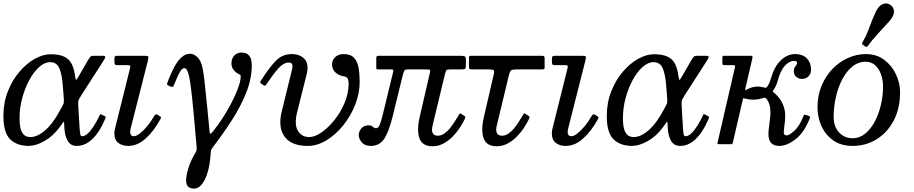

<svg xmlns="http://www.w3.org/2000/svg" viewBox="-22 -848 5377 1129"><path d="M461.5 -47Q477.5 -47 495.5 -64.2Q513.5 -81.5 530.8 -109Q548 -136.5 562.5 -167Q565.5 -173.5 567 -175.8Q568.5 -178 575 -174.5L592 -166Q598.5 -162.5 599.2 -160.5Q600 -158.5 597.5 -152Q580.5 -109.5 556 -72.5Q531.5 -35.5 499.8 -12.8Q468 10 428.5 10Q393.5 10 375.8 -20.2Q358 -50.5 356 -103.5L355.5 -116.5Q355 -136 351.2 -131Q347.5 -126 328.5 -100Q290 -47 239 -18.5Q188 10 147 10Q78 10 38 -28.8Q-2 -67.5 -2 -165Q-2 -244 24 -310.2Q50 -376.5 92 -425.8Q134 -475 182.5 -502Q231 -529 276 -529Q344 -529 376.8 -501.2Q409.5 -473.5 419 -403.5Q422.5 -378 425.8 -378.2Q429 -378.5 443 -403.5L495.5 -494Q505.5 -510.5 510.5 -515.2Q515.5 -520 527 -520H581.5Q600 -520 596.8 -510.2Q593.5 -500.5 579 -479L457.5 -290Q447 -273.5 442.5 -264.8Q438 -256 437.8 -246.8Q437.5 -237.5 438.5 -218L446 -96Q448 -66.5 450.5 -56.8Q453 -47 461.5 -47ZM273.5 -482.5Q240 -482.5 207.8 -453.5Q175.5 -424.5 149.8 -376.5Q124 -328.5 108.5 -270.8Q93 -213 93 -155Q93 -108 101.5 -83.8Q110 -59.5 124.5 -50.8Q139 -42 157 -42Q198 -42 244.5 -82.5Q291 -123 336.5 -209L342 -219.5Q350.5 -235 352.2 -240.5Q354 -246 353.5 -264.5L347 -348Q342.5 -409 327.2 -445.8Q312 -482.5 273.5 -482.5Z M848.5 -495 745.5 -89Q744.5 -85 744 -80Q743.5 -75 743.5 -71Q743.5 -63 748 -55Q752.5 -47 765 -47Q780 -47 801.2 -63.8Q822.5 -80.5 844.5 -107Q866.5 -133.5 883 -163.5Q887 -170.5 891.8 -174.2Q896.5 -178 904.5 -173L916 -166Q922.5 -162.5 924.2 -159.2Q926 -156 921 -147Q883.5 -78 835 -34Q786.5 10 731.5 10Q696.5 10 673.5 -7.8Q650.5 -25.5 650.5 -63Q650.5 -67 651 -73.8Q651.5 -80.5 652.5 -85L743 -448Q745.5 -459 742.5 -462Q739.5 -465 727 -465H671Q658.5 -465 654.8 -468.2Q651 -471.5 651 -484V-504Q651 -514.5 655.2 -517.2Q659.5 -520 669 -520H827Q846.5 -520 849.5 -516Q852.5 -512 848.5 -495Z M1379 -414Q1364 -421.5 1351.5 -437.5Q1339 -453.5 1339 -474.5Q1339 -504.5 1356.2 -521.8Q1373.5 -539 1398.5 -539Q1458.5 -539 1458.5 -465Q1458.5 -385.5 1426 -303.5Q1393.5 -221.5 1341.2 -140.8Q1289 -60 1230 17Q1224 24.5 1221.5 29.5Q1219 34.5 1217.8 44Q1216.5 53.5 1215 75Q1208.5 156 1182 208.5Q1155.5 261 1119.5 261Q1098 261 1085.2 250.2Q1072.5 239.5 1072.5 214Q1072.5 185 1084.8 143.8Q1097 102.5 1119 65Q1127.5 50.5 1130.8 43.5Q1134 36.5 1134.5 30.2Q1135 24 1134 12Q1130.5 -25 1126.2 -75Q1122 -125 1117 -178.5Q1112 -232 1106.8 -281Q1101.5 -330 1095.8 -366.5Q1090 -403 1085 -418Q1080.5 -431 1075.5 -439Q1070.5 -447 1062 -447Q1051 -447 1041 -432.8Q1031 -418.5 1023 -400Q1015 -381.5 1009.5 -368.5Q1000 -346.5 997.5 -340.5Q995 -334.5 985 -338L971 -343.5Q958.5 -348.5 960.5 -356.5Q962.5 -364.5 977.5 -400.5Q984.5 -416.5 995 -438.8Q1005.5 -461 1020.2 -482.2Q1035 -503.5 1053.8 -517.8Q1072.5 -532 1095.5 -532Q1121 -532 1144.2 -506Q1167.5 -480 1176.5 -404Q1177.5 -398 1181 -366.2Q1184.5 -334.5 1189.2 -288.5Q1194 -242.5 1199 -192.2Q1204 -142 1208 -99Q1210.5 -63.5 1213.8 -61Q1217 -58.5 1233.5 -79Q1279 -137 1315.2 -200Q1351.5 -263 1372.5 -316Q1393.5 -369 1393.5 -397Q1393.5 -406.5 1389 -409Q1384.5 -411.5 1379 -414Z M1635 -194 1691.5 -424Q1694 -434 1696.8 -447Q1699.5 -460 1696 -470Q1692.5 -480 1675.5 -480Q1645 -480 1614.5 -445.5Q1584 -411 1550 -360Q1545 -352 1540.5 -347Q1536 -342 1529.5 -346L1517 -354Q1508.5 -359.5 1508 -362.8Q1507.5 -366 1512.5 -374Q1560.5 -450 1599.5 -490Q1638.5 -530 1692.5 -530Q1742 -530 1769.2 -500.5Q1796.5 -471 1780.5 -408L1725.5 -190Q1707 -115.5 1729.8 -78.8Q1752.5 -42 1796 -42Q1828.5 -42 1868.2 -69.2Q1908 -96.5 1944.5 -142Q1981 -187.5 2004.5 -243.5Q2028 -299.5 2028 -357Q2028 -373.5 2022.8 -385Q2017.5 -396.5 2001 -399Q1970.5 -403.5 1950.5 -422Q1930.5 -440.5 1930.5 -469Q1930.5 -494 1948.8 -512Q1967 -530 1998.5 -530Q2039.5 -530 2059.8 -508.2Q2080 -486.5 2086.5 -449.5Q2093 -412.5 2093 -367Q2093 -299.5 2066.8 -232.8Q2040.5 -166 1996.2 -111Q1952 -56 1897.8 -23Q1843.5 10 1787 10Q1691.5 10 1651.5 -44.5Q1611.5 -99 1635 -194Z M2717.5 -502V-463.5Q2717.5 -446 2712.2 -443Q2707 -440 2691 -440H2631.5Q2609 -440 2604.2 -436.2Q2599.5 -432.5 2594 -410.5L2521 -107Q2515 -82 2522.2 -66Q2529.5 -50 2552.5 -50Q2572.5 -50 2590.8 -62.8Q2609 -75.5 2624.2 -94.5Q2639.5 -113.5 2651.5 -132.5Q2663.5 -151.5 2671 -164Q2675 -171 2679 -177.5Q2683 -184 2691 -178L2708.5 -166.5Q2714.5 -162 2714.8 -159.8Q2715 -157.5 2710.5 -147.5Q2700.5 -126 2683 -98.8Q2665.5 -71.5 2641 -46.2Q2616.5 -21 2586.2 -4.5Q2556 12 2520.5 12Q2461.5 12 2444.5 -34.5Q2427.5 -81 2446 -161L2505.5 -418Q2509.5 -434.5 2505.8 -437.2Q2502 -440 2475.5 -440H2373.5Q2361.5 -440 2356.8 -434Q2352 -428 2347.5 -410.5L2287.5 -166Q2264.5 -72.5 2236.8 -31.2Q2209 10 2158.5 10Q2122.5 10 2105 -11.2Q2087.5 -32.5 2087.5 -54Q2087.5 -74.5 2102.8 -92.8Q2118 -111 2145.5 -111Q2158.5 -111 2164.8 -106.8Q2171 -102.5 2176 -98.2Q2181 -94 2190 -94Q2203 -94 2211.8 -116.5Q2220.5 -139 2230.5 -181L2290.5 -428Q2293.5 -440 2278.5 -440H2201Q2193.5 -440 2192 -442.2Q2190.5 -444.5 2190.5 -452V-507Q2190.5 -520 2202.5 -520H2683.5Q2705.5 -520 2711.5 -516Q2717.5 -512 2717.5 -502Z M2971 -408 2898.5 -107Q2892.5 -82 2899.8 -66Q2907 -50 2930 -50Q2950 -50 2968.2 -62.8Q2986.5 -75.5 3001.8 -94.5Q3017 -113.5 3029 -132.5Q3041 -151.5 3048.5 -164Q3052.5 -171 3056.5 -177.5Q3060.5 -184 3068.5 -178L3086 -166.5Q3092 -162 3092.2 -159.8Q3092.5 -157.5 3088 -147.5Q3078 -126 3060.5 -98.8Q3043 -71.5 3018.5 -46.2Q2994 -21 2963.8 -4.5Q2933.5 12 2898 12Q2839 12 2822 -34.5Q2805 -81 2823.5 -161L2881.5 -411Q2886.5 -433 2878.8 -436.5Q2871 -440 2849 -440H2753Q2742.5 -440 2739 -442.5Q2735.5 -445 2735.5 -455V-507Q2735.5 -516.5 2738.2 -518.2Q2741 -520 2750.5 -520H3164Q3174 -520 3177.2 -517Q3180.5 -514 3180.5 -503.5V-452.5Q3180.5 -443.5 3176.8 -441.8Q3173 -440 3164 -440H3017.5Q2996 -440 2986.5 -436Q2977 -432 2971 -408Z M3421 -495 3318 -89Q3317 -85 3316.5 -80Q3316 -75 3316 -71Q3316 -63 3320.5 -55Q3325 -47 3337.5 -47Q3352.5 -47 3373.8 -63.8Q3395 -80.5 3417 -107Q3439 -133.5 3455.5 -163.5Q3459.5 -170.5 3464.2 -174.2Q3469 -178 3477 -173L3488.5 -166Q3495 -162.5 3496.8 -159.2Q3498.5 -156 3493.5 -147Q3456 -78 3407.5 -34Q3359 10 3304 10Q3269 10 3246 -7.8Q3223 -25.5 3223 -63Q3223 -67 3223.5 -73.8Q3224 -80.5 3225 -85L3315.5 -448Q3318 -459 3315 -462Q3312 -465 3299.5 -465H3243.5Q3231 -465 3227.2 -468.2Q3223.5 -471.5 3223.5 -484V-504Q3223.5 -514.5 3227.8 -517.2Q3232 -520 3241.5 -520H3399.5Q3419 -520 3422 -516Q3425 -512 3421 -495Z M4009.5 -47Q4025.5 -47 4043.5 -64.2Q4061.5 -81.5 4078.8 -109Q4096 -136.5 4110.5 -167Q4113.5 -173.5 4115 -175.8Q4116.5 -178 4123 -174.5L4140 -166Q4146.5 -162.5 4147.2 -160.5Q4148 -158.5 4145.5 -152Q4128.5 -109.5 4104 -72.5Q4079.5 -35.5 4047.8 -12.8Q4016 10 3976.5 10Q3941.5 10 3923.8 -20.2Q3906 -50.5 3904 -103.5L3903.5 -116.5Q3903 -136 3899.2 -131Q3895.5 -126 3876.5 -100Q3838 -47 3787 -18.5Q3736 10 3695 10Q3626 10 3586 -28.8Q3546 -67.5 3546 -165Q3546 -244 3572 -310.2Q3598 -376.5 3640 -425.8Q3682 -475 3730.5 -502Q3779 -529 3824 -529Q3892 -529 3924.8 -501.2Q3957.5 -473.5 3967 -403.5Q3970.5 -378 3973.8 -378.2Q3977 -378.5 3991 -403.5L4043.5 -494Q4053.5 -510.5 4058.5 -515.2Q4063.5 -520 4075 -520H4129.5Q4148 -520 4144.8 -510.2Q4141.5 -500.5 4127 -479L4005.5 -290Q3995 -273.5 3990.5 -264.8Q3986 -256 3985.8 -246.8Q3985.5 -237.5 3986.5 -218L3994 -96Q3996 -66.5 3998.5 -56.8Q4001 -47 4009.5 -47ZM3821.5 -482.5Q3788 -482.5 3755.8 -453.5Q3723.5 -424.5 3697.8 -376.5Q3672 -328.5 3656.5 -270.8Q3641 -213 3641 -155Q3641 -108 3649.5 -83.8Q3658 -59.5 3672.5 -50.8Q3687 -42 3705 -42Q3746 -42 3792.5 -82.5Q3839 -123 3884.5 -209L3890 -219.5Q3898.5 -235 3900.2 -240.5Q3902 -246 3901.5 -264.5L3895 -348Q3890.5 -409 3875.2 -445.8Q3860 -482.5 3821.5 -482.5Z M4738 -147.5Q4704.5 -66 4654.5 -28Q4604.5 10 4560 10Q4486.5 10 4498 -85L4507 -160Q4510 -185 4506.8 -212.8Q4503.5 -240.5 4488.5 -262Q4479 -275.5 4472.2 -273.5Q4465.5 -271.5 4450 -267.5Q4438 -264 4427 -263Q4416 -262 4407 -262Q4381.5 -262 4362.5 -267.5Q4352 -270.5 4349.8 -270.8Q4347.5 -271 4345 -259L4287.5 -10.5Q4286 -4 4284.5 -2Q4283 0 4274.5 0H4210Q4196 0 4196.5 -4Q4197 -8 4199.5 -18.5L4299 -449.5Q4301.5 -459.5 4300 -462.2Q4298.5 -465 4286.5 -465H4236.5Q4228.5 -465 4227 -468.8Q4225.5 -472.5 4225.5 -480.5V-506Q4225.5 -513 4227 -516.5Q4228.5 -520 4235.5 -520H4392Q4401.5 -520 4402.5 -515.8Q4403.5 -511.5 4402 -505L4362 -332.5Q4358.5 -315.5 4361.2 -317Q4364 -318.5 4375 -324.5Q4392 -333 4407 -336Q4422 -339 4431 -339Q4447.5 -339 4462 -335.5Q4476.5 -332 4481.2 -332.2Q4486 -332.5 4494 -345.5Q4504.5 -362 4513 -392Q4532 -458 4570 -494Q4608 -530 4653 -530Q4699 -530 4723 -504Q4747 -478 4747 -439Q4747 -413.5 4731.8 -398.8Q4716.5 -384 4694 -384Q4673 -384 4659.5 -396.8Q4646 -409.5 4646 -428Q4646 -444 4650.8 -451.8Q4655.5 -459.5 4660.2 -464.8Q4665 -470 4665 -478Q4665 -490 4646 -490Q4620 -490 4593.8 -462Q4567.5 -434 4550 -370Q4542 -341.5 4527 -320Q4520.5 -310.5 4522.8 -308.2Q4525 -306 4533.5 -299Q4563 -274.5 4581.2 -235.2Q4599.5 -196 4594 -141L4587 -77Q4585.5 -64.5 4589.5 -58.2Q4593.5 -52 4606 -52Q4617.5 -52 4647 -77.2Q4676.5 -102.5 4699 -157Q4703.5 -168.5 4705.5 -172Q4707.5 -175.5 4720 -171L4729.5 -168Q4741 -164.5 4741.8 -161.5Q4742.5 -158.5 4738 -147.5Z M5210.5 -726.5Q5174.5 -686.5 5139.5 -648.8Q5104.5 -611 5080 -576.5Q5075 -569 5065 -575.5L5052.5 -584Q5044 -589.5 5049.5 -599.5Q5071.5 -635.5 5089 -684Q5106.5 -732.5 5128.5 -780.5Q5131 -785.5 5133.2 -789Q5135.5 -792.5 5138 -796.5Q5154 -820.5 5174.5 -826Q5195 -831.5 5213 -819.5Q5231.5 -807.5 5234.5 -786.5Q5237.5 -765.5 5221 -741Q5218.5 -737.5 5216.2 -734Q5214 -730.5 5210.5 -726.5ZM4785 -215Q4785 -286.5 4809.2 -344.2Q4833.5 -402 4874.2 -443.8Q4915 -485.5 4965.8 -507.8Q5016.5 -530 5069 -530Q5131.5 -530 5176.5 -496.8Q5221.5 -463.5 5246 -411.8Q5270.5 -360 5270.5 -305Q5270.5 -210 5233.2 -139.2Q5196 -68.5 5132.8 -29.2Q5069.5 10 4991.5 10Q4922.5 10 4876.5 -23.2Q4830.5 -56.5 4807.8 -108.2Q4785 -160 4785 -215ZM4880 -160Q4880 -104.5 4911.5 -69.8Q4943 -35 4992 -35Q5031 -35 5063.5 -60.5Q5096 -86 5120 -129.8Q5144 -173.5 5157.2 -228Q5170.5 -282.5 5170.5 -340Q5170.5 -377 5158.8 -410.2Q5147 -443.5 5124.2 -464.2Q5101.5 -485 5068.5 -485Q5024.5 -485 4989.5 -456.2Q4954.5 -427.5 4930 -380.2Q4905.5 -333 4892.8 -275.5Q4880 -218 4880 -160Z"/></svg>

Font: Besley
Style: Italic
Weight: 400
Italic angle: -13°
Designer: Owen Earl
Foundry: indestructible type*
Version: Version 4.000; ttfautohint (v1.8.4.7-5d5b)